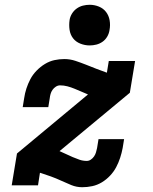

<svg xmlns="http://www.w3.org/2000/svg" viewBox="-20 -775 640 803"><path d="M324 8Q300 8 278 -1Q256 -10 235.5 -19.5Q215 -29 193 -37Q171 -45 149 -52H147L139 0H29L51 -133L348 -380Q334 -386 320 -392Q306 -398 291.5 -404Q277 -410 262 -414Q247 -418 231 -418Q222 -418 213.5 -412.5Q205 -407 199.5 -399Q194 -391 191.5 -382Q189 -373 188 -364L182 -327H75L81 -364Q84 -385 90.5 -405Q97 -425 107 -444Q117 -463 133 -479.5Q149 -496 168 -507.5Q187 -519 207.5 -523.5Q228 -528 249 -528Q273 -528 295.5 -520.5Q318 -513 339.5 -504.5Q361 -496 382.5 -487.5Q404 -479 427 -471L435 -520H545L523 -387L229 -143Q243 -137 256.5 -130.5Q270 -124 284 -118Q298 -112 312.5 -107Q327 -102 343 -102Q352 -102 360 -107.5Q368 -113 373.5 -121Q379 -129 381.5 -138Q384 -147 386 -156L392 -193H499L493 -156Q489 -135 482.5 -115Q476 -95 466 -76Q456 -57 440.5 -40.5Q425 -24 406 -12.5Q387 -1 366 3.5Q345 8 324 8ZM355 -585Q335 -585 316 -592.5Q297 -600 285.5 -615Q274 -630 271 -650Q268 -670 271 -691Q273 -705 281 -718Q289 -731 301 -739.5Q313 -748 327 -751.5Q341 -755 355 -755Q375 -755 393.5 -747.5Q412 -740 423.5 -725Q435 -710 438.5 -690Q442 -670 438 -649Q436 -635 428.5 -622Q421 -609 409 -600.5Q397 -592 383 -588.5Q369 -585 355 -585Z"/></svg>

Font: Iosevka Etoile Extrabold
Style: Italic
Weight: 800
Italic angle: -9°
Designer: Belleve Invis
Foundry: Belleve Invis
Version: Version 22.1.2; ttfautohint (v1.8.4)